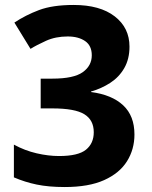

<svg xmlns="http://www.w3.org/2000/svg" viewBox="-20 -744 612 774"><path d="M241 10Q176 10 128 0Q80 -10 36 -29V-161Q80 -137 127.5 -126Q175 -115 218 -115Q295 -115 326.5 -140.5Q358 -166 358 -211Q358 -260 320 -283.5Q282 -307 191 -307H144V-427H191Q277 -427 313.5 -453Q350 -479 350 -521Q350 -560 323 -578.5Q296 -597 253 -597Q204 -597 165.5 -579.5Q127 -562 103 -547L38 -653Q83 -683 137.5 -703.5Q192 -724 277 -724Q383 -724 442.5 -678Q502 -632 502 -556Q502 -506 481 -469.5Q460 -433 424.5 -410Q389 -387 347 -375V-373Q431 -362 476.5 -319.5Q522 -277 522 -202Q522 -142 492 -94Q462 -46 400 -18Q338 10 241 10Z"/></svg>

Font: Noto Sans Oriya
Style: Bold
Weight: 700
Designer: Amélie Bonet and Sol Matas
Foundry: Google LLC
Version: Version 2.006; ttfautohint (v1.8.4.7-5d5b)